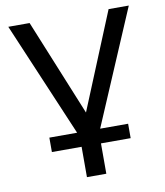

<svg xmlns="http://www.w3.org/2000/svg" viewBox="-82 -606 736 858"><g transform="rotate(-10 286.5 -177.5)"><path d="M243.2 183.6V45.9H108.4V-19.5H234.4L13.7 -539.1H110.4L289.1 -101.6L468.8 -539.1H560.5L338.9 -19.5H465.8V45.9H331.1V183.6Z"/></g></svg>

Font: Min Sans
Style: Regular
Weight: 400
Designer: Jinseong-Kim, NotoSansCJK, Nunito
Foundry: Jinseong-Kim
Version: Version 1.400;Glyphs 3.1.2 (3151)